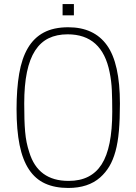

<svg xmlns="http://www.w3.org/2000/svg" viewBox="-20 -923 676 951"><path d="M318 8Q252 8 203.5 -14Q155 -36 123.5 -83.5Q92 -131 77 -205Q62 -279 62 -383Q62 -482 75 -558Q88 -634 118 -685Q148 -736 197 -762Q246 -788 318 -788Q446 -788 510 -698.5Q574 -609 574 -410Q574 -333 569 -275Q564 -217 552 -173.5Q540 -130 521.5 -99Q503 -68 476 -44Q417 8 318 8ZM321 -27Q431 -27 483.5 -109Q536 -191 536 -370Q536 -429 534 -475.5Q532 -522 523 -565Q486 -753 315 -753Q261 -753 221 -733.5Q181 -714 154 -672.5Q127 -631 113.5 -566Q100 -501 100 -410Q100 -367 101 -333Q102 -299 104.5 -270.5Q107 -242 112 -217.5Q117 -193 125 -169Q168 -27 319 -27ZM346 -847H290V-903H346Z"/></svg>

Font: Tanohe Sans ExtraLight
Style: Regular
Weight: 250
Designer: Village Type and Design LLC & Cristiano Sobral
Foundry: Cooper Hewitt Smithsonian Design Museum
Version: Version 1.00;May 30, 2020;FontCreator 12.0.0.2522 64-bit; tt